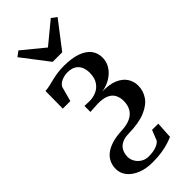

<svg xmlns="http://www.w3.org/2000/svg" viewBox="-333 -874 1188 1188"><g transform="rotate(-45 261.0 -280.0)"><path d="M219.5 258.5Q162.5 258.5 119.2 241Q76 223.5 52 193.5Q28 163.5 28 126Q28 97.5 38.5 73Q49 48.5 72 29.2Q95 10 132.2 -2Q169.5 -14 222.5 -16.5Q266.5 -18 297.2 -31.8Q328 -45.5 344.2 -71.5Q360.5 -97.5 361 -135Q361 -167.5 348.8 -191Q336.5 -214.5 308.2 -227Q280 -239.5 232.5 -238.5L167 -234.5V-287L209 -285.5Q239 -285 268.2 -297Q297.5 -309 316.5 -336.8Q335.5 -364.5 335.5 -410Q335.5 -439 325.2 -461.2Q315 -483.5 293.8 -496Q272.5 -508.5 239.5 -508.5Q213 -508.5 188.2 -498Q163.5 -487.5 153 -467.5L126.5 -370H60.5L62 -523Q82 -524 102 -528.8Q122 -533.5 144.2 -539Q166.5 -544.5 192.2 -548.5Q218 -552.5 249.5 -552.5Q320.5 -552.5 366.5 -536Q412.5 -519.5 435.2 -490Q458 -460.5 458 -421.5Q458 -388.5 444.5 -362.5Q431 -336.5 409 -317.5Q387 -298.5 360.2 -287Q333.5 -275.5 307 -272Q370.5 -273.5 411.5 -256Q452.5 -238.5 472 -208Q491.5 -177.5 491.5 -140.5Q491.5 -96 466.5 -58.5Q441.5 -21 385.8 2.5Q330 26 238.5 27.5Q208 28 187.5 36.5Q167 45 155 58.8Q143 72.5 137.8 89.5Q132.5 106.5 132.5 124Q132.5 147 144.8 168Q157 189 178.5 202.2Q200 215.5 227.5 215.5Q264.5 215.5 291 206.5Q317.5 197.5 331 181.5L358 113.5H412.5L406 222.5Q389.5 230 363.2 238.5Q337 247 301 252.8Q265 258.5 219.5 258.5ZM221 -619 87 -793.5 121 -819 263 -702.5 404.5 -819 438.5 -793.5 304.5 -619Z"/></g></svg>

Font: Merriweather 60pt SemiBold
Style: Regular
Weight: 600
Version: Version 2.100